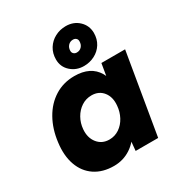

<svg xmlns="http://www.w3.org/2000/svg" viewBox="-182 -892 964 1029"><g transform="rotate(-30 300.0 -377.5)"><path d="M373.6 -93 441.6 -500H588.3L504.3 0H364.9ZM28 -247.3Q37.4 -324.8 71.2 -384.8Q104.9 -444.8 158.6 -478.4Q212.3 -512 280.2 -512Q380.6 -512 421.5 -442.3Q462.4 -372.6 446.5 -253.8Q437.1 -169.4 406.8 -109.6Q376.6 -49.7 329.9 -18.9Q283.3 12 225.5 12Q156.1 12 107.9 -20.3Q59.7 -52.6 38.8 -111.3Q17.9 -169.9 28 -247.3ZM400.3 -259.7Q405.3 -310.9 379.6 -343.6Q353.8 -376.4 308.3 -376.4Q273.9 -376.4 245.8 -358Q217.7 -339.7 200.1 -308.6Q182.6 -277.4 179.7 -241.2Q175.4 -189.9 202.3 -156.4Q229.1 -122.9 274.6 -122.9Q308.4 -122.9 336.1 -141.5Q363.7 -160.2 380.6 -191.8Q397.4 -223.4 400.3 -259.7ZM240.1 -637.6Q240.1 -675.8 258.3 -705.1Q276.6 -734.3 307.2 -750.5Q337.8 -766.8 374.3 -766.8Q422.4 -766.8 454.6 -736.6Q486.8 -706.4 487.6 -660.7Q487.6 -621.9 469.3 -592.8Q451 -563.7 420.2 -548Q389.4 -532.2 353.9 -532.2Q306.4 -532.2 273.3 -562Q240.1 -591.8 240.1 -637.6ZM398.1 -659.8Q398.1 -671.4 390.8 -678Q383.6 -684.7 371.7 -684.7Q353.6 -684.7 341.7 -671.7Q329.8 -658.8 329.8 -639Q329.8 -628.2 337.2 -621.3Q344.6 -614.3 356.4 -614.3Q374.6 -614.3 386.3 -626.9Q398.1 -639.4 398.1 -659.8Z"/></g></svg>

Font: Oak Sans Light Italic
Style: Regular
Weight: 400
Italic angle: -9.5°
Foundry: Erik Kennedy, Walven
Version: Version 1.000;Glyphs 3.1.2 (3151)